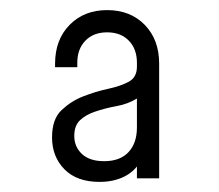

<svg xmlns="http://www.w3.org/2000/svg" viewBox="-20 -780 433 380"><path d="M177 -420Q132 -420 107.5 -445Q83 -470 83 -508Q83 -544.5 102 -562.2Q121 -580 144 -589Q169.5 -599 194 -604.2Q218.5 -609.5 234.8 -618.2Q251 -627 251 -648V-656Q251 -683 235 -699.5Q219 -716 192 -716Q165 -716 149 -699.5Q133 -683 133 -656V-647H89V-654Q89 -701.5 117.8 -730.8Q146.5 -760 192 -760Q238 -760 266.5 -730.8Q295 -701.5 295 -654V-427H251V-472L259 -462Q247 -441 226 -430.5Q205 -420 177 -420ZM186 -461Q217.5 -461 234.2 -478.8Q251 -496.5 251 -528V-585Q233 -574 210.8 -570Q188.5 -566 168 -559Q150 -553 138.5 -542.2Q127 -531.5 127 -511Q127 -489.5 142.2 -475.2Q157.5 -461 186 -461Z"/></svg>

Font: Mohave Light
Style: Regular
Weight: 300
Designer: Gumpita Rahayu
Foundry: Tokotype
Version: Version 2.003